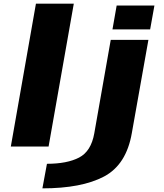

<svg xmlns="http://www.w3.org/2000/svg" viewBox="-20 -805 902 1055"><path d="M39.5 0H247L385.5 -785H177.5ZM213 230Q428.5 230 551.5 165Q674.5 100 704.5 -74.5L795.5 -586H588.5L498 -72Q480.5 26.5 414.5 60.8Q348.5 95 238 95ZM621 -774.5 598 -643.5H805L828.5 -774.5Z"/></svg>

Font: Anybody ExtraExpanded
Style: Bold Italic
Weight: 700
Width: 8
Italic angle: -10°
Version: Version 1.113;gftools[0.9.25]